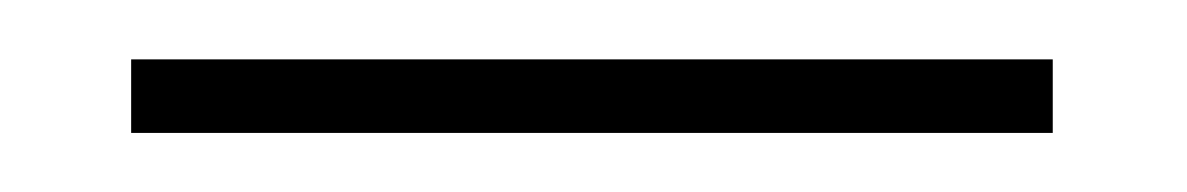

<svg xmlns="http://www.w3.org/2000/svg" viewBox="-20 -732 402 65"><path d="M24.4 -687V-711.9H336.4V-687Z"/></svg>

Font: TypoPRO Playfair Display SC
Style: Regular
Weight: 400
Designer: Claus Eggers Sørensen
Foundry: Claus Eggers Sørensen
Version: Version 1.004;PS 001.004;hotconv 1.0.70;makeotf.lib2.5.58329